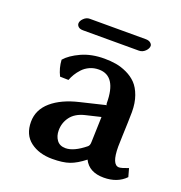

<svg xmlns="http://www.w3.org/2000/svg" viewBox="-110 -665 726 770"><g transform="rotate(20 253.5 -280.0)"><path d="M323.2 -215.8 257.8 -200.2Q218.3 -190.4 199.2 -164.8Q180.2 -139.2 180.2 -106.9Q180.2 -82.5 192.6 -65.7Q205.1 -48.8 230 -48.8Q265.1 -48.8 312 -86.9Q319.8 -92.8 319.8 -107.9ZM414.1 9.8Q351.6 9.8 329.1 -36.1Q295.9 -9.8 267.8 0Q239.7 9.8 194.8 9.8Q137.7 9.8 100.8 -18.3Q64 -46.4 64 -101.1Q64 -152.8 106 -189Q147.9 -225.1 221.2 -242.2L329.1 -268.1H327.1Q324.2 -268.1 324.2 -274.9Q324.2 -391.1 249 -391.1Q228 -391.1 210.2 -383.1Q192.4 -375 180.2 -361.8Q168 -348.6 160.4 -335.9Q152.8 -323.2 147.9 -310.1L111.8 -311Q96.2 -341.8 94.2 -377Q115.2 -401.4 157.5 -420.7Q199.7 -439.9 254.9 -439.9Q281.2 -439.9 304.4 -436Q327.6 -432.1 351.6 -420.9Q375.5 -409.7 392.6 -392.1Q409.7 -374.5 420.4 -344.7Q431.2 -314.9 431.2 -275.9Q431.2 -252.9 430.2 -231Q429.7 -214.4 428.2 -175.8Q426.8 -137.2 426.8 -127.9Q426.8 -49.8 458 -49.8Q467.8 -49.8 497.1 -61L506.8 -25.9Q472.2 9.8 414.1 9.8ZM373 -517.1H134.8Q121.1 -517.1 114.5 -523.2Q107.9 -529.3 107.9 -537.1Q107.9 -547.9 119.1 -558.8Q130.4 -569.8 144 -569.8H382.8Q396.5 -569.8 403.8 -563.7Q411.1 -557.6 411.1 -550.8Q411.1 -539.6 399.7 -528.3Q388.2 -517.1 373 -517.1Z"/></g></svg>

Font: Linear Smooth
Style: Bold
Weight: 700
Designer: Philipp H. Poll, Flanker
Foundry: Philipp H. Poll, reworked by Flanker
Version: Version 1.061 | FøM Fix